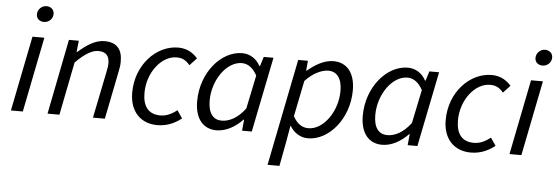

<svg xmlns="http://www.w3.org/2000/svg" viewBox="-54 -862 3586 1238"><g transform="rotate(5 1739.0 -242.5)"><path d="M144 -632C144 -603 167 -587 193 -587C224 -587 251 -611 251 -644C251 -673 228 -690 202 -690C171 -690 144 -665 144 -632ZM128 -486 31 0H108L205 -486Z M364 -486 268 0H345L413 -344C474 -405 521 -431 559 -431C609 -431 631 -406 631 -357C631 -340 628 -326 623 -300L562 0H639L701 -310C707 -337 709 -354 709 -377C709 -452 676 -498 594 -498C534 -498 479 -461 424 -413H420L428 -486Z M800 -183C800 -59 873 12 979 12C1050 12 1100 -18 1135 -45L1101 -95C1071 -72 1036 -52 994 -52C917 -52 879 -100 879 -188C879 -321 969 -434 1066 -434C1104 -434 1127 -421 1152 -391L1197 -439C1168 -472 1129 -498 1071 -498C930 -498 800 -364 800 -183Z M1222 -164C1222 -50 1277 12 1362 12C1423 12 1483 -22 1531 -72H1534L1527 0H1590L1688 -486H1625L1606 -425H1602C1579 -469 1537 -498 1485 -498C1350 -498 1222 -351 1222 -164ZM1542 -145C1495 -82 1441 -53 1390 -53C1336 -53 1302 -92 1302 -176C1302 -310 1391 -434 1488 -434C1525 -434 1559 -413 1587 -362Z M1817 46 1835 -58H1837C1862 -17 1903 12 1954 12C2088 12 2216 -135 2216 -322C2216 -435 2162 -498 2076 -498C2015 -498 1958 -463 1909 -422H1905L1911 -486H1848L1710 205H1787ZM1899 -354C1944 -404 2003 -434 2048 -434C2102 -434 2137 -393 2137 -311C2137 -176 2048 -53 1951 -53C1913 -53 1880 -72 1852 -122Z M2294 -164C2294 -50 2349 12 2434 12C2495 12 2555 -22 2603 -72H2606L2599 0H2662L2760 -486H2697L2678 -425H2674C2651 -469 2609 -498 2557 -498C2422 -498 2294 -351 2294 -164ZM2614 -145C2567 -82 2513 -53 2462 -53C2408 -53 2374 -92 2374 -176C2374 -310 2463 -434 2560 -434C2597 -434 2631 -413 2659 -362Z M2829 -183C2829 -59 2902 12 3008 12C3079 12 3129 -18 3164 -45L3130 -95C3100 -72 3065 -52 3023 -52C2946 -52 2908 -100 2908 -188C2908 -321 2998 -434 3095 -434C3133 -434 3156 -421 3181 -391L3226 -439C3197 -472 3158 -498 3100 -498C2959 -498 2829 -364 2829 -183Z M3371 -632C3371 -603 3394 -587 3420 -587C3451 -587 3478 -611 3478 -644C3478 -673 3455 -690 3429 -690C3398 -690 3371 -665 3371 -632ZM3355 -486 3258 0H3335L3432 -486Z"/></g></svg>

Font: Cambridge Sans Italic
Style: Regular
Weight: 400
Italic angle: -11°
Version: Version 2.000;PS 002.000;hotconv 1.0.88;makeotf.lib2.5.64775